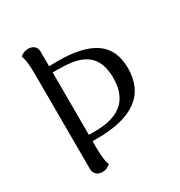

<svg xmlns="http://www.w3.org/2000/svg" viewBox="-168 -821 894 951"><g transform="rotate(-30 279.0 -345.5)"><path d="M205 -146Q192 -146 182 -146Q172 -146 161 -147L154 -184Q164 -183 175 -182.5Q186 -182 207 -182Q283 -182 330.5 -203Q378 -224 400.5 -265.5Q423 -307 423 -367Q423 -424 402.5 -462.5Q382 -501 337.5 -520Q293 -539 221 -539Q215 -539 201 -539.5Q187 -540 174 -540Q161 -540 155 -539L156 -574Q162 -575 175 -575Q188 -575 202.5 -575.5Q217 -576 224 -576Q370 -576 440 -526.5Q510 -477 510 -372Q510 -259 433 -202.5Q356 -146 205 -146ZM143 11Q123 11 110 -1Q97 -13 97 -33L96 -577Q96 -607 93.5 -634.5Q91 -662 83 -684Q89 -690 101 -696Q113 -702 130 -702Q150 -702 163 -690.5Q176 -679 176 -658L177 -114Q177 -85 179.5 -57Q182 -29 190 -7Q184 -2 172 4.5Q160 11 143 11Z"/></g></svg>

Font: Arima
Style: Regular
Weight: 400
Designer: Joana Correia and Natanael Gama
Foundry: NDISCOVER
Version: Version 1.101;gftools[0.9.23]